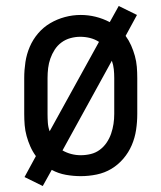

<svg xmlns="http://www.w3.org/2000/svg" viewBox="-20 -581 540 642"><path d="M123 41 62 11 100 -59Q89 -74 81.5 -91Q74 -108 69 -126Q64 -144 62.5 -162.5Q61 -181 61 -200V-320Q61 -347 65 -373.5Q69 -400 79.5 -424.5Q90 -449 107.5 -469.5Q125 -490 148 -503.5Q171 -517 197 -524Q223 -531 250 -531Q275 -531 299.5 -525Q324 -519 347 -507L377 -561L438 -531L400 -461Q411 -446 418.5 -429Q426 -412 431 -394Q436 -376 437.5 -357.5Q439 -339 439 -320V-200Q439 -173 435 -146.5Q431 -120 420.5 -95.5Q410 -71 392.5 -50.5Q375 -30 352.5 -16.5Q330 -3 303.5 2.5Q277 8 250 8Q225 8 200 3.5Q175 -1 153 -13ZM146 -142 311 -441Q297 -450 281 -454Q265 -458 248 -458Q232 -458 215.5 -453.5Q199 -449 185.5 -439Q172 -429 163 -415Q154 -401 148.5 -385.5Q143 -370 141 -353.5Q139 -337 139 -320V-200Q139 -185 140 -170.5Q141 -156 146 -142ZM250 -62Q267 -62 283.5 -66Q300 -70 313.5 -80Q327 -90 336.5 -104Q346 -118 351.5 -134Q357 -150 359.5 -166.5Q362 -183 362 -200V-320Q362 -335 360.5 -349.5Q359 -364 354 -378L189 -78Q203 -70 218.5 -66Q234 -62 250 -62Z"/></svg>

Font: Iosevka Gothic
Style: Regular
Weight: 400
Monospace: yes
Designer: Belleve Invis
Foundry: Belleve Invis
Version: Version 15.5.1; ttfautohint (v1.8.4)